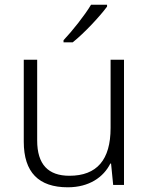

<svg xmlns="http://www.w3.org/2000/svg" viewBox="-20 -786 636 816"><path d="M435 -758V-766H367C341 -722 287 -654 250 -615V-606H289C339 -646 405 -717 435 -758ZM507 -532H450V-242C450 -107 392 -39 275 -39C185 -39 138 -87 138 -189V-532H81V-184C81 -53 145 10 268 10C359 10 420 -33 449 -91H452L461 0H507Z"/></svg>

Font: Noto Sans Kannada Light
Style: Regular
Weight: 300
Designer: Jelle Bosma - Monotype Design Team
Foundry: Monotype Imaging Inc.
Version: Version 2.005